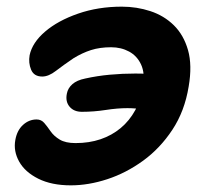

<svg xmlns="http://www.w3.org/2000/svg" viewBox="-20 -545 616 577"><path d="M193 12Q135 12 95 -8Q55 -28 37.5 -59.5Q20 -91 26 -124Q31 -153 49 -169.5Q67 -186 90 -186Q104 -186 113 -175.5Q122 -165 132 -150.5Q142 -136 159.5 -125.5Q177 -115 207 -115Q248 -115 282 -126.5Q316 -138 342.5 -160Q369 -182 386.5 -214Q404 -246 410 -286Q416 -325 404 -351Q392 -377 368 -390Q344 -403 314 -403Q280 -403 253.5 -394.5Q227 -386 201 -370Q170 -349 148 -332Q126 -315 107 -315Q82 -315 73.5 -335.5Q65 -356 69 -379Q77 -417 115.5 -450Q154 -483 214.5 -504Q275 -525 346 -525Q391 -525 432 -511.5Q473 -498 502.5 -469Q532 -440 545 -394.5Q558 -349 547 -285Q535 -211 498 -155Q461 -99 410 -62Q359 -25 302.5 -6.5Q246 12 193 12ZM226 -209Q202 -209 189 -224.5Q176 -240 181 -264Q184 -280 197.5 -292Q211 -304 236 -309Q272 -317 310 -320.5Q348 -324 387 -324Q412 -324 435.5 -322.5Q459 -321 484 -319L459 -212Q435 -212 411 -216Q387 -220 363 -220Q333 -220 297.5 -214.5Q262 -209 226 -209Z"/></svg>

Font: Shantell Sans
Style: Bold Italic
Weight: 700
Italic angle: -11°
Designer: Stephen Nixon, Anya Danilova, Shantell Martin
Foundry: Arrow Type
Version: Version 1.011;[c5ecc13dd]